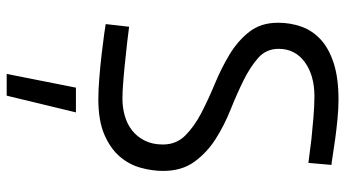

<svg xmlns="http://www.w3.org/2000/svg" viewBox="-249 -498 1032 574"><g transform="rotate(90 267.0 -211.0)"><path d="M242 78H316L266 285H201ZM467 -617Q431 -622 396 -626Q366 -629 331.5 -632Q297 -635 268 -635Q205 -635 165.5 -606Q126 -577 126 -528Q126 -491 153 -467Q180 -443 220.5 -423Q261 -403 308.5 -384Q356 -365 396.5 -339Q437 -313 464 -275.5Q491 -238 491 -183Q491 -150 481.5 -115.5Q472 -81 448 -53Q424 -25 382.5 -7Q341 11 276 11Q249 11 212 8Q175 5 141 1Q107 -3 81.5 -6.5Q56 -10 52 -11L60 -81Q105 -75 146 -71Q181 -67 217.5 -64Q254 -61 275 -61Q301 -61 326 -68Q351 -75 370 -90Q389 -105 400.5 -128Q412 -151 412 -182Q412 -222 385 -249Q358 -276 317.5 -297Q277 -318 230 -337.5Q183 -357 142.5 -381.5Q102 -406 75 -440.5Q48 -475 48 -526Q48 -564 60 -597Q72 -630 99 -654.5Q126 -679 170 -693Q214 -707 278 -707Q304 -707 335.5 -704Q367 -701 396 -697Q425 -693 446.5 -689.5Q468 -686 473 -686Z"/></g></svg>

Font: Panefresco 400wt
Style: Regular
Weight: 400
Foundry: Campivisivi & Chank Co
Version: Version 1.002